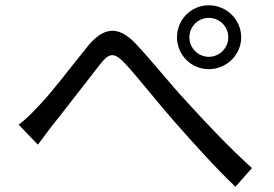

<svg xmlns="http://www.w3.org/2000/svg" viewBox="-20 -733 1040 730"><path d="M700 -591C700 -632 733 -665 774 -665C815 -665 848 -632 848 -591C848 -551 815 -517 774 -517C733 -517 700 -551 700 -591ZM653 -591C653 -524 707 -470 774 -470C841 -470 897 -524 897 -591C897 -659 841 -713 774 -713C707 -713 653 -659 653 -591ZM51 -259 124 -183C140 -203 162 -235 183 -261C232 -322 315 -431 361 -489C394 -531 413 -537 455 -492C502 -442 577 -346 641 -273C709 -196 800 -94 875 -23L938 -94C849 -174 752 -278 692 -344C628 -412 550 -511 492 -571C427 -637 373 -628 316 -560C259 -491 175 -378 122 -325C96 -297 75 -277 51 -259Z"/></svg>

Font: Noto Sans CJK SC Regular
Style: Regular
Weight: 400
Designer: Ryoko NISHIZUKA (kana & ideographs); Paul D. Hunt (Latin, Greek & Cyrillic); Wenlong ZHANG (bopomofo); Sandoll Communica
Foundry: Adobe Systems Incorporated
Version: Version 1.004;PS 1.004;hotconv 1.0.82;makeotf.lib2.5.63406